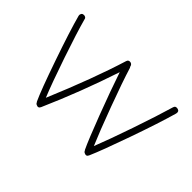

<svg xmlns="http://www.w3.org/2000/svg" viewBox="-92 -808 1097 1097"><g transform="rotate(45 456.0 -259.5)"><path d="M643 17Q635 14 632 6L629 2Q604 -50 548.5 -196Q493 -342 456 -452Q377 -214 280 6Q272 25 254 16Q246 13 243 5L240 1Q212 -59 150 -238Q88 -417 62 -514Q60 -522 64 -529.5Q68 -537 76 -538Q84 -540 91.5 -536Q99 -532 100 -524Q123 -439 175 -286Q227 -133 261 -50Q375 -321 437 -522Q442 -540 462 -535Q474 -530 476 -517Q477 -516 480 -510Q506 -425 561 -276.5Q616 -128 650 -49Q685 -137 735 -283Q785 -429 813 -525Q818 -543 838 -538Q856 -533 851 -513Q820 -404 759.5 -232.5Q699 -61 669 7Q661 26 643 17Z"/></g></svg>

Font: Hoogli Light
Style: Regular
Weight: 300
Designer: Anand Singh Naorem
Foundry: Brand New Type
Version: Version 1.00 b007